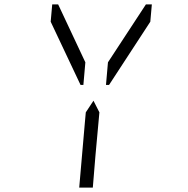

<svg xmlns="http://www.w3.org/2000/svg" viewBox="-20 -938 856 875"><path d="M211 -839 218 -918H245L369 -654L360 -551H347ZM403 -83H341L367 -382L371 -426L406 -479L433 -426L415 -229ZM645 -918H672L665 -839L477 -551H463L472 -654Z"/></svg>

Font: DSEG14 Classic
Style: Light Italic
Weight: 300
Designer: Keshikan(Twitter:@keshinomi_88pro)
Version: Version 0.46